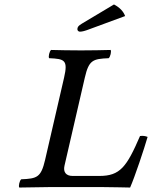

<svg xmlns="http://www.w3.org/2000/svg" viewBox="-20 -839 682 861"><path d="M197 0H445C472 0 563.5 2 563.5 2C584.6 -46 626.7 -172 641.9 -225C632.9 -229 620.3 -231 607.9 -229C547.8 -90 518.5 -50 425.5 -50H305.5C276.5 -50 262.5 -67 269.2 -96L360.4 -491C378.6 -570 396.7 -575 467.4 -578C474.8 -584 480.6 -609 476 -615C435.8 -614 395 -613 343.5 -613C290.8 -613 249.8 -614 209 -615C201.6 -609 195.8 -584 200.4 -578C269.7 -575 285.6 -570 267.4 -491L182.2 -122C163.9 -43 145.8 -38 75.1 -35C67.7 -29 61.9 -4 66.5 2C115.8 1 197 0 197 0ZM491.1 -819 347.2 -733C332.1 -724 329 -719 327.4 -712C325.5 -704 329.9 -697 338.9 -697C347.9 -697 360.6 -700 383.7 -709L541.1 -767C533.3 -788.3 516.6 -805.7 491.1 -819Z"/></svg>

Font: Linux Libertine Mono O
Style: Mono Oblique
Weight: 400
Italic angle: -13°
Designer: Philipp H. Poll
Foundry: Philipp H. Poll
Version: Version 5.1.7